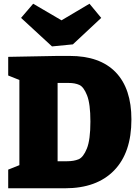

<svg xmlns="http://www.w3.org/2000/svg" viewBox="-20 -1010 746 1030"><path d="M354 -710Q516 -710 600.5 -622.5Q685 -535 685 -369Q685 -191 592 -95.5Q499 0 329 0H24V-100L84 -124V-581L24 -605V-705L289 -710ZM339 -145Q376 -145 401.5 -155.5Q427 -166 446 -213Q465 -260 465 -358Q465 -453 447 -498.5Q429 -544 405.5 -554.5Q382 -565 349 -565H289V-145ZM310 -901 460 -990 523 -914 371 -772 259 -761 93 -914 158 -990Z"/></svg>

Font: Bitter Pro Black
Style: Regular
Weight: 900
Designer: Sol Matas, and Bitter project Authors
Foundry: Sol Matas
Version: Version 1.010